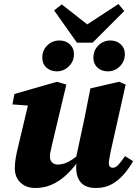

<svg xmlns="http://www.w3.org/2000/svg" viewBox="-20 -922 688 958"><path d="M157 16Q124 16 101 3Q78 -10 66 -31.5Q54 -53 54 -80Q54 -108 58.5 -134Q63 -160 69 -184L126 -424L165 -392L42 -401L52 -453L264 -514L311 -500L241 -206Q238 -193 235.5 -181.5Q233 -170 231 -160.5Q229 -151 229 -141Q229 -122 240 -111.5Q251 -101 268 -101Q286 -101 303.5 -107Q321 -113 341 -126.5Q361 -140 384 -160L394 -112H366Q337 -72 304.5 -43.5Q272 -15 235.5 0.5Q199 16 157 16ZM458 16Q409 16 384.5 -10.5Q360 -37 360 -88Q360 -97 361.5 -105.5Q363 -114 364 -124H357L402 -334Q409 -372 416.5 -407.5Q424 -443 431 -481L574 -514L607 -500L532 -165Q529 -148 526 -133Q523 -118 523 -108Q523 -97 528 -91Q533 -85 543 -85Q557 -85 570 -99Q583 -113 604 -143L644 -118Q625 -84 599 -53.5Q573 -23 539 -3.5Q505 16 458 16ZM263 -566Q233 -566 212 -584.5Q191 -603 191 -634Q191 -671 216 -695.5Q241 -720 277 -720Q308 -720 328.5 -701Q349 -682 349 -652Q349 -616 323.5 -591Q298 -566 263 -566ZM364 -709 250 -870 288 -900 454 -770H369L571 -902L600 -867L442 -709ZM518 -566Q487 -566 466.5 -584.5Q446 -603 446 -634Q446 -671 471 -695.5Q496 -720 531 -720Q562 -720 582.5 -701Q603 -682 603 -652Q603 -616 578 -591Q553 -566 518 -566Z"/></svg>

Font: Source Serif 4 ExtraBold
Style: Italic
Weight: 800
Italic angle: -12°
Designer: Frank Grießhammer
Foundry: Adobe Systems Incorporated
Version: Version 4.004;hotconv 1.0.116;makeotfexe 2.5.65601